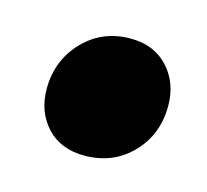

<svg xmlns="http://www.w3.org/2000/svg" viewBox="-45 -450 310 287"><g transform="rotate(15 110.0 -306.5)"><path d="M105 -212.9Q67.9 -212.9 46.4 -236.3Q24.9 -259.8 24.9 -294.9Q24.9 -338.9 54 -369.4Q83 -399.9 127 -399.9Q163.6 -399.9 185.3 -376.2Q207 -352.5 207 -316.9Q207 -272.5 178 -242.7Q148.9 -212.9 105 -212.9Z"/></g></svg>

Font: Fira Sans Compressed ExtraBold
Style: Italic
Weight: 800
Width: 3
Italic angle: -8°
Designer: Carrois Corporate & Edenspiekermann AG
Foundry: Carrois Corporate GbR & Edenspiekermann AG
Version: Version 4.203;PS 004.203;hotconv 1.0.88;makeotf.lib2.5.64775